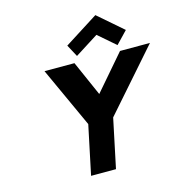

<svg xmlns="http://www.w3.org/2000/svg" viewBox="-152 -1262 1332 1400"><g transform="rotate(-15 513.5 -562.0)"><path d="M439.8 -962 488.6 -871 665.2 -983 794.6 -871 881.8 -962 694.8 -1124ZM231 -825 439.3 -370 361.5 0H549.5L627.3 -370L1027 -825H801L573.5 -561L457 -825Z"/></g></svg>

Font: Hussar
Style: BdOblTwo
Weight: 700
Foundry: Cannot Into Space Fonts
Version: Version 2.00